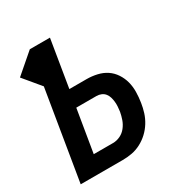

<svg xmlns="http://www.w3.org/2000/svg" viewBox="-171 -863 942 991"><g transform="rotate(-30 300.0 -367.5)"><path d="M25 0 113 -533 29 -634 146 -735H266L220 -455H323Q354 -455 384.5 -448Q415 -441 439 -425Q463 -409 479.5 -384Q496 -359 503.5 -330.5Q511 -302 510.5 -270.5Q510 -239 505 -208Q501 -181 492.5 -154Q484 -127 468.5 -102Q453 -77 431.5 -57Q410 -37 384 -23.5Q358 -10 330.5 -5Q303 0 276 0ZM161 -101H276Q298 -101 319 -111Q340 -121 354.5 -139.5Q369 -158 376.5 -179.5Q384 -201 388 -223Q390 -237 391 -252Q392 -267 390.5 -281Q389 -295 385 -308.5Q381 -322 372.5 -332.5Q364 -343 351 -348.5Q338 -354 323 -354H203Z"/></g></svg>

Font: Iosevka Curly Extended Oblique
Style: Bold
Weight: 700
Width: 7
Italic angle: -9°
Monospace: yes
Designer: Belleve Invis
Foundry: Belleve Invis
Version: Version 11.1.0; ttfautohint (v1.8.3)